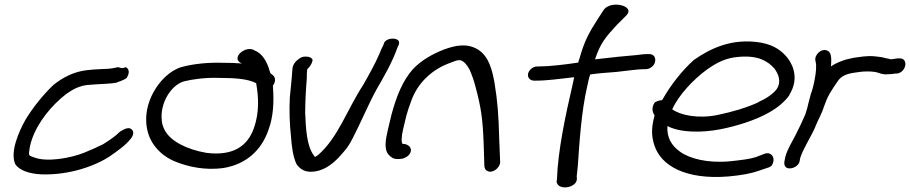

<svg xmlns="http://www.w3.org/2000/svg" viewBox="-20 -741 3972 838"><path d="M108 -83C109 -95 112 -111 119 -132C145 -208 205 -281 268 -330C299 -352 324 -365 360 -370C372 -371 391 -372 401 -373C424 -375 462 -375 488 -380H489V-381C538 -397 535 -405 535 -405C546 -423 544 -442 528 -448C518 -442 509 -443 496 -448C479 -445 476 -443 455 -441C424 -439 395 -439 362 -435C301 -429 252 -401 214 -371C171 -331 122 -270 91 -218C61 -165 24 -78 46 -26C62 2 108 18 162 20C283 24 397 -17 461 -60C491 -81 530 -108 550 -135H551C559 -146 571 -169 549 -180C533 -188 502 -165 502 -165C487 -149 457 -128 429 -111C405 -99 376 -86 346 -74C288 -51 185 -32 129 -54C108 -61 105 -62 107 -79Z M638 -131C658 -92 695 -54 752 -33C801 -14 875 4 957 -8C1052 -24 1120 -83 1151 -172C1175 -235 1175 -303 1172 -351L1171 -367C1181 -380 1185 -399 1173 -411L1160 -422C1150 -457 1135 -496 1103 -515L1091 -521C1055 -545 989 -492 1029 -467H1031L1035 -464C1010 -466 983 -467 952 -467C885 -469 822 -462 771 -448C719 -432 675 -385 649 -337C606 -257 613 -181 638 -131ZM783 -386C824 -396 880 -403 935 -401H936C1010 -401 1064 -396 1098 -378L1099 -372C1108 -319 1113 -252 1088 -181C1060 -103 997 -59 880 -74C795 -89 726 -124 700 -171C692 -186 687 -200 686 -216C678 -291 726 -369 783 -386Z M1256 -437C1254 -401 1249 -359 1245 -316C1242 -261 1244 -198 1250 -146C1253 -101 1259 -57 1274 -25C1286 -8 1310 21 1374 3C1420 -11 1455 -48 1479 -77C1495 -94 1507 -114 1518 -135C1554 -204 1586 -282 1623 -350C1655 -405 1692 -469 1715 -534L1720 -545C1722 -550 1724 -557 1719 -564C1706 -578 1669 -574 1658 -557L1653 -544C1649 -536 1642 -522 1635 -504C1617 -462 1590 -414 1565 -370C1496 -265 1456 -141 1369 -65C1364 -62 1359 -58 1355 -56L1351 -60V-62H1350C1318 -105 1315 -181 1312 -247C1312 -297 1315 -349 1319 -398C1319 -416 1319 -426 1321 -439C1325 -443 1339 -455 1344 -476C1346 -485 1334 -494 1315 -494C1308 -494 1302 -494 1292 -489C1276 -479 1257 -464 1256 -437Z M1677 -65C1686 -55 1697 -47 1713 -47H1723C1746 -47 1769 -62 1773 -80C1777 -98 1761 -113 1738 -113H1737C1731 -120 1732 -145 1739 -175L1754 -238C1760 -258 1766 -278 1775 -301C1803 -380 1868 -440 1946 -467C1976 -479 1987 -483 2002 -472C2011 -466 2020 -454 2030 -436C2039 -415 2049 -389 2056 -360C2079 -274 2087 -224 2091 -114L2094 -18C2094 -9 2098 0 2105 4C2127 19 2162 -7 2163 -33L2159 -131C2156 -243 2152 -295 2138 -382C2128 -434 2115 -494 2066 -525C2019 -553 1970 -544 1918 -525C1866 -505 1819 -477 1786 -443C1737 -391 1709 -317 1688 -238L1673 -175C1664 -136 1654 -89 1677 -65Z M2332 -451H2325C2306 -451 2289 -436 2285 -420C2281 -402 2294 -389 2311 -389H2319C2369 -389 2423 -397 2486 -404L2479 -371C2447 -234 2415 -80 2411 39L2410 49L2409 50C2412 93 2498 81 2498 39L2497 29C2497 25 2500 7 2502 -18C2509 -118 2517 -254 2544 -369C2548 -385 2550 -400 2556 -416C2589 -421 2629 -424 2670 -427C2718 -432 2763 -439 2789 -439H2798C2815 -439 2835 -452 2839 -471C2843 -489 2834 -505 2814 -505H2805C2788 -505 2762 -501 2762 -501C2721 -498 2644 -490 2577 -482C2600 -551 2621 -577 2673 -633L2715 -675C2752 -714 2653 -741 2617 -701L2589 -658C2552 -600 2531 -564 2509 -485C2507 -480 2505 -474 2504 -468C2446 -459 2377 -451 2332 -451Z M3425 -327C3466 -392 3445 -451 3419 -486C3396 -515 3363 -544 3301 -555C3175 -576 3081 -530 3008 -479C2957 -433 2907 -370 2870 -304C2854 -303 2843 -297 2838 -294C2820 -269 2830 -248 2837 -237C2822 -183 2823 -147 2836 -107C2864 -19 2971 45 3161 29C3217 24 3257 16 3287 6L3328 -8C3338 -10 3344 -15 3348 -18C3362 -40 3356 -60 3345 -67C3339 -72 3331 -74 3321 -71H3320L3278 -55C3254 -47 3214 -42 3165 -37C3068 -28 2989 -49 2948 -79C2909 -107 2890 -142 2893 -191C2915 -179 2951 -169 2999 -167C3085 -163 3166 -184 3229 -204C3308 -230 3382 -266 3425 -325ZM2914 -264C2942 -326 3006 -394 3065 -437C3110 -469 3149 -489 3207 -493C3291 -500 3332 -473 3360 -442C3377 -418 3392 -386 3370 -352C3354 -331 3325 -311 3291 -296V-295C3239 -271 3178 -253 3111 -239C3028 -222 2949 -238 2914 -264Z M3495 -242C3482 -212 3467 -180 3452 -151C3437 -122 3417 -90 3408 -58L3404 -38C3401 -24 3405 -6 3426 -6C3445 -6 3463 -18 3469 -33L3473 -53C3487 -95 3517 -139 3538 -186V-187C3549 -215 3567 -245 3576 -275C3583 -295 3592 -317 3601 -332L3617 -358L3636 -386C3651 -409 3674 -419 3711 -424L3732 -427C3753 -430 3778 -430 3799 -427C3814 -425 3829 -414 3856 -417C3866 -417 3876 -418 3888 -420H3896C3938 -427 3946 -491 3903 -486H3895C3887 -484 3880 -484 3868 -482C3867 -482 3865 -483 3862 -484L3846 -487C3838 -489 3832 -491 3825 -492L3799 -495C3765 -499 3732 -492 3708 -489H3707L3676 -482H3675C3650 -474 3624 -464 3607 -451C3608 -474 3612 -510 3593 -519C3566 -534 3533 -501 3539 -476C3540 -467 3542 -465 3542 -456C3543 -433 3538 -403 3531 -371C3528 -358 3524 -345 3521 -336L3520 -335C3516 -318 3512 -305 3508 -289L3504 -272C3501 -261 3495 -243 3495 -242Z"/></svg>

Font: Stray Cat
Style: ExBdExtObl
Weight: 800
Version: Version 1.0